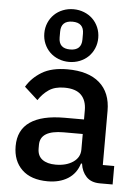

<svg xmlns="http://www.w3.org/2000/svg" viewBox="-57 -866 663 922"><g transform="rotate(5 274.5 -405.0)"><path d="M459 0Q416 0 393 -24.5Q370 -49 365 -87H360Q345 -38 305 -13Q265 12 208 12Q127 12 83.5 -30Q40 -72 40 -143Q40 -221 96.5 -260Q153 -299 262 -299H356V-343Q356 -391 330 -417Q304 -443 249 -443Q203 -443 174 -423Q145 -403 125 -372L60 -431Q86 -475 133 -503.5Q180 -532 256 -532Q357 -532 411 -485Q465 -438 465 -350V-89H520V0ZM239 -71Q290 -71 323 -93.5Q356 -116 356 -154V-229H264Q151 -229 151 -159V-141Q151 -106 174.5 -88.5Q198 -71 239 -71ZM260 -568Q233 -568 209 -577.5Q185 -587 167.5 -604Q150 -621 140 -644.5Q130 -668 130 -695Q130 -722 140 -745.5Q150 -769 167.5 -786Q185 -803 209 -812.5Q233 -822 260 -822Q287 -822 311 -812.5Q335 -803 352.5 -786Q370 -769 380 -745.5Q390 -722 390 -695Q390 -668 380 -644.5Q370 -621 352.5 -604Q335 -587 311 -577.5Q287 -568 260 -568ZM260 -628Q315 -628 315 -681V-709Q315 -762 260 -762Q205 -762 205 -709V-681Q205 -628 260 -628Z"/></g></svg>

Font: IBM Plex Sans Arabic Medm
Style: Regular
Weight: 500
Designer: Mike Abbink, Paul van der Laan, Pieter van Rosmalen, Wael Morcos, Khajak Apelian
Foundry: Bold Monday
Version: Version 1.005